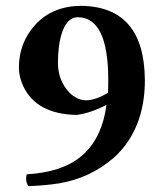

<svg xmlns="http://www.w3.org/2000/svg" viewBox="-20 -630 554 660"><path d="M351.1 -311Q352.1 -322.8 352.1 -357.9Q351.6 -570.3 247.1 -570.8Q208 -570.8 189.9 -507.3Q179.2 -468.3 179.2 -414.1Q179.2 -354 217.8 -312.5Q244.6 -285.2 276.9 -285.2Q309.6 -286.1 351.1 -311ZM71.8 -30.8Q190.9 -37.6 256.8 -90.8Q321.8 -143.6 341.3 -241.7Q344.2 -255.9 345.7 -269.5Q292 -241.2 243.2 -234.9Q104.5 -237.8 59.6 -334.5Q45.4 -365.7 44.9 -396Q44.9 -483.4 101.6 -545.4Q161.1 -609.4 258.8 -609.9Q476.6 -607.4 478 -354Q478 -210.4 399.9 -117.2Q385.3 -100.1 370.1 -86.9Q289.1 -17.1 181.6 0.5Q136.2 7.8 78.1 9.8Q65.9 -5.4 71.8 -30.8Z"/></svg>

Font: Linux Libertine O
Style: Bold
Weight: 700
Designer: Philipp H. Poll
Foundry: Philipp H. Poll
Version: Version 5.0.0